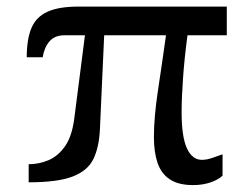

<svg xmlns="http://www.w3.org/2000/svg" viewBox="-20 -548 746 575"><path d="M558.1 6.3Q514.6 6.3 488.8 -10.7Q462.9 -27.8 451.9 -60.1Q440.9 -92.3 440.9 -137.2Q440.9 -196.8 453.1 -277.3Q465.3 -357.9 477.1 -442.4H292L279.3 -162.1Q276.9 -107.4 259.8 -72Q242.7 -36.6 197.5 -19.3Q152.3 -2 65.9 -2V-56.2Q96.2 -56.2 125 -68.1Q153.8 -80.1 174.8 -110.1Q195.8 -140.1 202.6 -194.3L234.4 -442.4H173.3Q143.6 -442.4 127.9 -423.8Q112.3 -405.3 107.9 -376.5H60.1Q60.1 -430.7 74.2 -464.1Q88.4 -497.6 122.3 -512.9Q156.2 -528.3 215.3 -528.3H659.2V-442.4H541.5Q532.2 -373.5 528.1 -313.7Q523.9 -253.9 523.9 -211.9Q523.9 -138.2 539.8 -103.8Q555.7 -69.3 584.5 -69.3Q600.1 -69.3 617.9 -75.9Q635.7 -82.5 646.5 -85.9V-22Q633.8 -9.8 610.4 -1.7Q586.9 6.3 558.1 6.3Z"/></svg>

Font: Comme
Style: Regular
Weight: 400
Designer: Vernon Adams
Foundry: Vernon Adams
Version: Version 1.000;gftools[0.9.27]